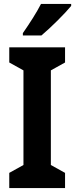

<svg xmlns="http://www.w3.org/2000/svg" viewBox="-20 -1047 381 974"><path d="M341 -1017V-1027H188C165 -982 130 -928 96 -879V-867H190C238 -907 311 -980 341 -1017ZM310 -93V-170L238 -210V-690L310 -730V-807H27V-730L99 -690V-210L27 -170V-93Z"/></svg>

Font: Noto Sans Kannada UI Condensed
Style: Bold
Weight: 700
Width: 3
Designer: Jelle Bosma - Monotype Design Team
Foundry: Monotype Imaging Inc.
Version: Version 2.005